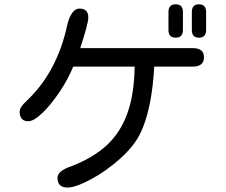

<svg xmlns="http://www.w3.org/2000/svg" viewBox="-20 -804 1040 882"><path d="M244.1 12.7Q244.1 -18.6 306.6 -40Q406.2 -78.1 469.2 -135.7Q532.2 -193.4 564.5 -281.7Q596.7 -370.1 598.6 -498H316.4Q292 -438.5 252.4 -379.9Q212.9 -321.3 173.8 -284.2Q134.8 -247.1 110.4 -247.1Q70.3 -247.1 70.3 -291Q70.3 -311.5 100.6 -338.9Q244.1 -473.6 290 -694.3Q309.6 -764.6 344.7 -764.6Q385.7 -764.6 385.7 -723.6Q385.7 -696.3 348.6 -583H865.2Q917 -583 917 -541Q917 -498 865.2 -498H688.5L685.5 -455.1Q671.9 -291 626 -194.3Q596.7 -132.8 530.8 -74.2Q464.8 -15.6 395.5 21Q326.2 57.6 290 57.6Q244.1 57.6 244.1 12.7ZM753.9 -749Q753.9 -784.2 787.1 -784.2Q820.3 -784.2 820.3 -749V-666Q820.3 -630.9 787.1 -630.9Q753.9 -630.9 753.9 -666ZM861.3 -749Q861.3 -784.2 893.6 -784.2Q926.8 -784.2 926.8 -749V-666Q926.8 -630.9 893.6 -630.9Q861.3 -630.9 861.3 -666Z"/></svg>

Font: jf-openhuninn-2.0
Style: Regular
Weight: 400
Designer: [Kosugi Maru]
Designed by MOTOYA      

[Varela Round]
Joe Prince (Latin component); Avraham Cornfeld (Hebrew component)
Foundry: justfont CO.,LTD.
Version: 2.0